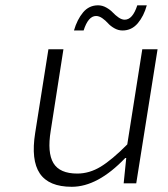

<svg xmlns="http://www.w3.org/2000/svg" viewBox="-20 -697 640 730"><path d="M261.2 -581.1Q273.4 -623 295.9 -649.9Q318.4 -676.8 353 -676.8Q369.1 -676.8 384.3 -668.2Q399.4 -659.7 408.9 -649.4Q418.5 -639.2 430.7 -630.6Q442.9 -622.1 454.1 -622.1Q484.4 -622.1 502 -676.8H538.1Q526.9 -635.7 503.7 -608.4Q480.5 -581.1 445.8 -581.1Q429.7 -581.1 414.8 -589.6Q399.9 -598.1 390.6 -608.6Q381.3 -619.1 369.1 -627.7Q356.9 -636.2 345.2 -636.2Q315.4 -636.2 297.9 -581.1ZM252.9 13.2Q165.5 13.2 131.3 -37.6Q97.2 -88.4 113.8 -191.9L164.1 -509.8H221.2L172.9 -200.2Q159.2 -116.7 183.1 -76.9Q207 -37.1 273.9 -37.1Q319.8 -37.1 362.8 -63.2Q405.8 -89.4 463.9 -147.9L521 -509.8H579.1L498 0H450.2L460 -96.2H456.1Q351.6 13.2 252.9 13.2Z"/></svg>

Font: Office Code Pro Light Italic
Style: Regular
Weight: 300
Italic angle: -9°
Designer: Nathan Rutzky & Paul D. Hunt
Foundry: Adobe Systems Incorporated
Version: Version 1.004;PS 001.004;hotconv 1.0.70;makeotf.lib2.5.58329